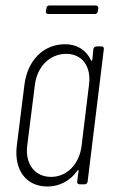

<svg xmlns="http://www.w3.org/2000/svg" viewBox="-20 -671 413 699"><path d="M329 -651H159C154 -651 149 -647 149 -641L147 -630C146 -624 150 -620 156 -620H325C331 -620 336 -624 336 -630L338 -641C338 -647 335 -651 329 -651ZM320 -492 316 -453C315 -449 312 -448 311 -452C294 -489 260 -510 217 -510C137 -510 80 -450 69 -363L41 -139C31 -53 74 8 153 8C197 8 236 -13 262 -50C264 -54 266 -53 266 -49L261 -10C260 -4 264 0 270 0H288C294 0 298 -4 299 -10L358 -492C359 -498 356 -502 350 -502H331C325 -502 321 -498 320 -492ZM166 -27C107 -27 71 -74 79 -140L107 -362C115 -429 162 -475 221 -475C279 -475 313 -429 304 -362L277 -140C269 -74 224 -27 166 -27Z"/></svg>

Font: Barlow Condensed ExtraLight
Style: Italic
Weight: 275
Width: 3
Italic angle: -7°
Designer: Jeremy Tribby
Foundry: Tribby Type
Version: Version 1.422;hotconv 1.0.109;makeotfexe 2.5.65596